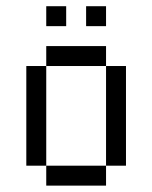

<svg xmlns="http://www.w3.org/2000/svg" viewBox="-20 -582 478 602"><path d="M312.5 -375H375V-62.5H312.5ZM125 -62.5H312.5V0H125ZM62.5 -375H125V-62.5H62.5ZM125 -437.5H312.5V-375H125ZM125 -562.5H187.5V-500H125ZM250 -562.5H312.5V-500H250Z"/></svg>

Font: Pixel Operator SC
Style: Regular
Weight: 400
Designer: Jayvee Enaguas (GrandChaos9000)
Foundry: The Grandoplex Project
Version: Version 1.4.1 (September 5, 2015)